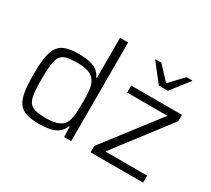

<svg xmlns="http://www.w3.org/2000/svg" viewBox="-142 -994 1378 1253"><g transform="rotate(30 547.5 -367.5)"><path d="M263 8Q204 8 166 -3.5Q128 -15 107 -44Q86 -73 77.5 -124.5Q69 -176 69 -255Q69 -334 77.5 -385Q86 -436 107 -465Q128 -494 165.5 -506Q203 -518 262 -518Q329 -518 372 -501Q415 -484 434 -441H439V-743H500V0H447L444 -77H439Q424 -40 397 -22Q370 -4 335 2Q300 8 263 8ZM285 -47Q401 -47 424 -112Q435 -143 437 -179Q439 -215 439 -265Q439 -301 437 -333Q435 -365 426 -390Q412 -429 377.5 -446Q343 -463 282 -463Q232 -463 202 -456Q172 -449 156.5 -428Q141 -407 135.5 -365.5Q130 -324 130 -255Q130 -186 135.5 -144.5Q141 -103 157 -82Q173 -61 204 -54Q235 -47 285 -47ZM646 0V-48L961 -457H658V-510H1040V-462L727 -53H1042V0ZM814 -600 710 -733V-738H753L848 -637L943 -738H986V-733L882 -600Z"/></g></svg>

Font: Saira Light
Style: Regular
Weight: 300
Designer: Hector Gatti with collaboration of the Omnibus-Type team
Foundry: Omnibus-Type
Version: Version 1.100; ttfautohint (v1.8.3)